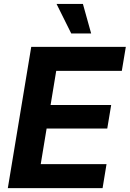

<svg xmlns="http://www.w3.org/2000/svg" viewBox="-20 -969 668 989"><path d="M20.3 0 140.9 -727.5H628.1L607.5 -604.1H269.6L240.6 -428.2H552.7L532.5 -306.9H220.1L189.8 -123.5H528.7L508.4 0ZM346.9 -796.7 271.3 -948.7H407.1L449.5 -796.7Z"/></svg>

Font: Inter Variable
Style: Italic
Weight: 400
Italic angle: -9.39999°
Designer: Rasmus Andersson
Foundry: rsms
Version: Version 4.001;git-9221beed3